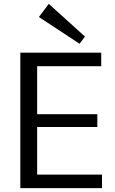

<svg xmlns="http://www.w3.org/2000/svg" viewBox="-20 -972 594 992"><path d="M152 -70H507V0H85V-700H503V-630H152L172 -685V-349L152 -382H483V-316H152L172 -349V-15ZM419 -783 391 -746 181 -884 232 -952Z"/></svg>

Font: Pathway Extreme
Style: Regular
Weight: 400
Designer: Eduardo Rodriguez Tunni
Foundry: Eduardo Rodriguez Tunni
Version: Version 1.001;gftools[0.9.26]